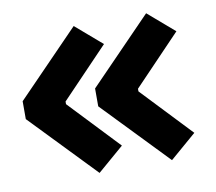

<svg xmlns="http://www.w3.org/2000/svg" viewBox="-61 -572 709 631"><g transform="rotate(-10 293.0 -257.0)"><path d="M222.7 -12.2 310.5 -87.9 153.3 -253.9V-262.7L310.5 -426.8L222.7 -502.4L14.6 -288.1V-228.5ZM464.4 -12.2 552.2 -87.9 395 -253.9V-262.7L552.2 -426.8L464.4 -502.4L256.3 -288.1V-228.5Z"/></g></svg>

Font: Cascadia Code
Style: Bold
Weight: 700
Monospace: yes
Designer: Aaron Bell
Foundry: Saja Typeworks
Version: Version 2404.023